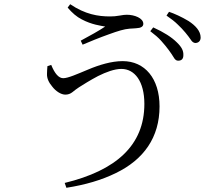

<svg xmlns="http://www.w3.org/2000/svg" viewBox="-20 -824 1040 911"><path d="M825 -536C817 -536 810 -541 804 -552C792 -572 772 -600 745 -630C732 -645 714 -660 693 -676L707 -694C758 -671 795 -647 819 -623C843 -600 851 -582 850 -562C850 -545 842 -536 825 -536ZM906 -620C898 -621 891 -626 885 -636C872 -655 850 -683 823 -708C810 -721 792 -735 770 -750L782 -768C806 -760 842 -744 875 -724C907 -703 932 -677 932 -646C932 -629 921 -620 906 -620ZM205 -510 223 -516C240 -474 259 -453 280 -453C303 -453 345 -472 398 -494C450 -516 509 -534 562 -534C667 -534 737 -452 737 -319C737 -172 662 -67 530 -3C463 30 385 53 295 67L287 44C530 -15 665 -134 665 -331C665 -438 619 -497 556 -497C523 -497 483 -482 445 -463C407 -443 374 -422 355 -410C344 -403 334 -395 324 -387C314 -379 303 -375 290 -375C269 -375 244 -392 228 -413C211 -433 202 -453 203 -474C203 -485 204 -497 205 -510ZM479 -698C458 -702 415 -707 368 -732C344 -744 322 -763 301 -788L313 -804C384 -756 445 -746 502 -746C517 -746 532 -747 547 -750C562 -753 574 -754 582 -754C618 -754 660 -738 660 -711C660 -698 649 -691 626 -690C618 -689 608 -689 595 -688C569 -686 540 -677 496 -661C474 -653 452 -645 430 -636C408 -627 389 -619 372 -612L363 -631C406 -654 451 -679 479 -698Z"/></svg>

Font: CJK Symbols
Style: Regular
Weight: 400
Designer: Ryoko NISHIZUKA 西塚涼子 (kana & ideographs); Frank Grießhammer (serif-style Latin); Paul D. Hunt (sans serif–style Latin); 
Foundry: Unicode
Version: Version 2.000;hotconv 1.1.0;makeotfexe 2.6.0